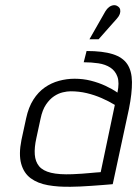

<svg xmlns="http://www.w3.org/2000/svg" viewBox="-20 -704 525 734"><path d="M427 -633Q435 -642 438 -650.5Q441 -659 439.5 -667Q438 -675 430 -680Q423 -685 414 -684Q405 -683 397 -677Q389 -671 383 -661L322 -554H357ZM429 -350Q409 -364 383 -376Q357 -388 327.5 -395.5Q298 -403 265 -403Q235 -403 205.5 -395Q176 -387 151 -369.5Q126 -352 107.5 -323Q89 -294 80 -252L62 -169Q51 -114 61 -78Q71 -42 97.5 -22.5Q124 -3 163.5 4Q203 11 251 10Q266 10 286.5 9Q307 8 329 6.5Q351 5 370 3.5Q389 2 400.5 1Q412 0 411 0L473 -288Q485 -348 484.5 -390.5Q484 -433 466.5 -459Q449 -485 411 -497Q373 -509 311 -509L300 -466Q329 -466 356 -462Q383 -458 402 -445.5Q421 -433 429 -410.5Q437 -388 429 -350ZM419 -303 365 -46Q365 -46 360 -45.5Q355 -45 346 -44.5Q337 -44 323.5 -42.5Q310 -41 293.5 -40Q277 -39 257 -38Q206 -36 175 -43.5Q144 -51 129.5 -68.5Q115 -86 113 -113Q111 -140 119 -176L135 -250Q142 -284 156 -304.5Q170 -325 186.5 -336Q203 -347 220 -351Q237 -355 250 -355Q282 -355 311.5 -348Q341 -341 368.5 -329Q396 -317 419 -303Z"/></svg>

Font: Advent Pro
Style: Italic
Weight: 400
Italic angle: -12°
Designer: VivaRado, Andreas Kalpakidis
Foundry: VivaRado, Andreas Kalpakidis
Version: Version 3.000